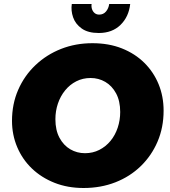

<svg xmlns="http://www.w3.org/2000/svg" viewBox="-20 -928 850 960"><path d="M398 12Q318 12 252.5 -14Q187 -40 139.5 -85.5Q92 -131 66 -192.5Q40 -254 40 -324Q40 -408 71 -479Q102 -550 157.5 -602.5Q213 -655 285.5 -683.5Q358 -712 442 -712Q524 -712 589.5 -686Q655 -660 701.5 -614Q748 -568 773 -507Q798 -446 798 -375Q798 -291 768 -220.5Q738 -150 684 -97.5Q630 -45 557 -16.5Q484 12 398 12ZM405 -162Q444 -162 476.5 -178.5Q509 -195 532.5 -223.5Q556 -252 568.5 -289.5Q581 -327 581 -368Q581 -423 560.5 -461Q540 -499 506.5 -518.5Q473 -538 433 -538Q394 -538 361.5 -521.5Q329 -505 305.5 -476Q282 -447 269.5 -410Q257 -373 257 -332Q257 -277 277.5 -239Q298 -201 331.5 -181.5Q365 -162 405 -162ZM474 -763Q420 -763 388.5 -785.5Q357 -808 345.5 -841.5Q334 -875 339 -908H438Q436 -893 440.5 -881Q445 -869 454 -862Q463 -855 476 -855Q497 -855 510 -870.5Q523 -886 526 -908H631Q624 -844 582.5 -803.5Q541 -763 474 -763Z"/></svg>

Font: MuseoModerno Black
Style: Italic
Weight: 900
Italic angle: -9°
Designer: Pablo Cosgaya, Héctor Gatti, Marcela Romero, and the Authors of The MuseoModerno Project.
Foundry: Omnibus-Type Team
Version: Version 1.003